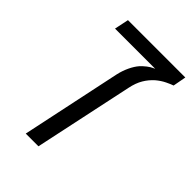

<svg xmlns="http://www.w3.org/2000/svg" viewBox="-191 -712 793 793"><g transform="rotate(45 206.0 -315.0)"><path d="M109.9 0 202.6 -438.5Q208.5 -464.8 219.7 -488.8Q231 -512.7 244.6 -528.3Q253.9 -538.6 267.3 -549.1Q280.8 -559.6 291.5 -564L298.8 -567.4H64L77.1 -629.9H412.1L401.4 -572.3Q390.6 -568.8 370.8 -559.3Q351.1 -549.8 332.5 -534.2Q312 -516.1 297.9 -492.4Q283.7 -468.8 276.4 -433.6L184.1 0Z"/></g></svg>

Font: Open Sans Condensed
Style: Italic
Weight: 400
Width: 3
Italic angle: -12°
Designer: Monotype Design Team
Foundry: Monotype Imaging Inc.
Version: Version 3.000